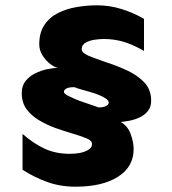

<svg xmlns="http://www.w3.org/2000/svg" viewBox="-20 -696 649 724"><path d="M265 8Q206 8 156 -10.5Q106 -29 65 -56V-191Q106 -155 148 -135.5Q190 -116 242 -116Q255 -116 269.5 -117.5Q284 -119 297 -123.5Q310 -128 318.5 -135Q327 -142 327 -153Q327 -166 306 -174.5Q285 -183 253 -192.5Q221 -202 187 -214Q155 -226 126.5 -243Q98 -260 80 -284.5Q62 -309 62 -345Q62 -372 76 -390Q90 -408 112 -419Q134 -430 157.5 -435Q181 -440 200 -440Q188 -441 171 -453.5Q154 -466 141 -486Q128 -506 128 -529Q128 -573 147.5 -602Q167 -631 199 -647Q231 -663 269.5 -669.5Q308 -676 346 -676Q393 -676 438 -662Q483 -648 523 -625V-504Q477 -530 442.5 -539.5Q408 -549 371 -549Q359 -549 339 -546.5Q319 -544 303.5 -535.5Q288 -527 288 -510Q288 -501 300.5 -493Q313 -485 333.5 -478Q354 -471 378 -462Q416 -450 456 -432Q496 -414 523 -386.5Q550 -359 550 -316Q550 -292 537 -276.5Q524 -261 505 -252.5Q486 -244 466.5 -240.5Q447 -237 435 -236Q461 -222 472.5 -191Q484 -160 484 -134Q484 -67 425 -29.5Q366 8 265 8ZM352 -291Q371 -291 380.5 -296.5Q390 -302 390 -309Q390 -317 379 -324.5Q368 -332 351.5 -338.5Q335 -345 317 -350Q301 -355 285.5 -359Q270 -363 262 -367Q243 -368 232 -363Q221 -358 221 -349Q221 -346 225.5 -342Q230 -338 239.5 -333.5Q249 -329 262 -323Q278 -316 301 -308.5Q324 -301 352 -291Z"/></svg>

Font: Maven Pro Black
Style: Regular
Weight: 900
Designer: Joe Prince
Foundry: Joe Prince
Version: Version 2.103